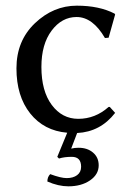

<svg xmlns="http://www.w3.org/2000/svg" viewBox="-20 -459 469 677"><path d="M233 94Q207 94 188 100L182 94L217 9Q135 2 86.5 -59Q38 -120 38 -218Q38 -315 103 -377Q168 -439 251 -439Q330 -439 384 -411L386 -408L363 -326L350 -325Q307 -399 250 -399Q198 -399 162 -351Q126 -303 126 -223Q126 -138 162.5 -89Q199 -40 256 -40Q316 -40 363 -82H367L386 -61Q334 6 252 10L231 65Q243 62 257 62Q288 62 308 79Q328 96 328 124Q328 156 297.5 177Q267 198 221 198Q186 198 147 181Q147 165 157 155Q195 169 215 169Q238 169 252 158.5Q266 148 266 129Q266 94 233 94Z"/></svg>

Font: Libertinus Sans
Style: Regular
Weight: 400
Designer: Philipp H. Poll
Foundry: Khaled Hosny
Version: Version 6.1